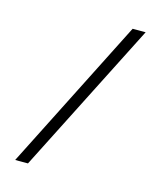

<svg xmlns="http://www.w3.org/2000/svg" viewBox="-104 -706 688 826"><g transform="rotate(15 240.0 -293.0)"><path d="M42 45 384 -631H442L99 45Z"/></g></svg>

Font: Alumni Sans Thin Medium
Style: Regular
Weight: 500
Version: Version 1.018